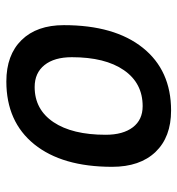

<svg xmlns="http://www.w3.org/2000/svg" viewBox="4 -572 577 626"><g transform="rotate(90 293.0 -258.5)"><path d="M245.1 9.8Q158.7 9.8 110.1 -39.8Q61.5 -89.4 61.5 -177.7Q61.5 -342.8 135.3 -435.1Q209 -527.3 339.8 -527.3Q426.3 -527.3 474.9 -476.6Q523.4 -425.8 523.4 -335Q523.4 -172.4 450 -81.3Q376.5 9.8 245.1 9.8ZM263.2 -82.5Q336.4 -82.5 377.7 -143.8Q418.9 -205.1 418.9 -314Q418.9 -370.6 394.5 -402.6Q370.1 -434.6 325.7 -434.6Q250.5 -434.6 208.3 -373.5Q166 -312.5 166 -203.6Q166 -146.5 191.7 -114.5Q217.3 -82.5 263.2 -82.5Z"/></g></svg>

Font: Cascadia Mono
Style: Italic
Weight: 400
Italic angle: -10°
Monospace: yes
Designer: Aaron Bell
Foundry: Saja Typeworks
Version: Version 2404.023; ttfautohint (v1.8.4)